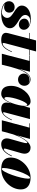

<svg xmlns="http://www.w3.org/2000/svg" viewBox="1245 -1845 610 3140"><g transform="rotate(90 1550.0 -275.0)"><path d="M442 -132C442 -260 224.5 -278.5 224.5 -383.5C224.5 -417 253 -462.5 309 -462.5C349 -462.5 382 -453 407 -438C396 -441.5 384 -443.5 372 -443.5C319.5 -443.5 285 -409.5 285 -366.5C285 -314 332.5 -278.5 382 -278.5C425.5 -278.5 467 -309.5 467 -360.5C467 -412.5 422 -474 284 -474C151 -474 71 -406 71 -327C71 -211 273 -190 273 -88C273 -47 235.5 -1 185 -1C125.5 -1 70 -19.5 39 -52.5C54.5 -42.5 74 -37 94.5 -37C144.5 -37 186.5 -66 186.5 -121.5C186.5 -176 147.5 -209.5 95 -209.5C38.5 -209.5 0 -168 0 -117.5C0 -43 76.5 10 205.5 10C352 10 442 -48 442 -132Z M832 -163 823 -165.5C763.5 -22.5 706.5 -13 693 -13C686 -13 682 -17 682 -26.5C682 -35.5 684.5 -45 686.5 -52L792.5 -451H889V-460H795L821.5 -560H641.5L615.5 -460H519V-451H613L531 -135C526 -115 517 -89 517 -68.5C517 -29 543 10 635 10C735 10 779.5 -42 832 -163Z M976 -451 859 0H1038L1077.5 -157C1109.5 -277.5 1171 -460.5 1275 -460.5C1303.5 -460.5 1328 -452 1345.5 -436.5C1328.5 -447 1306.5 -452.5 1283 -452.5C1228.5 -452.5 1183.5 -415 1183.5 -358.5C1183.5 -303.5 1226.5 -265 1281.5 -265C1339.5 -265 1383 -309.5 1383 -368.5C1383 -430.5 1336 -469.5 1275.5 -469.5C1197 -469.5 1143.5 -377.5 1107.5 -278.5L1153 -460H894V-451Z M1719.5 -371C1719.5 -431 1691.5 -470 1637.5 -470C1509.5 -470 1384 -305.5 1384 -152.5C1384 -55 1422 10 1517.5 10C1586 10 1636 -66.5 1669 -152L1660 -110C1658.5 -103 1657 -93 1657 -77.5C1657 -24.5 1687.5 10 1759 10C1846.5 10 1895.5 -53 1947 -162L1938 -165C1877.5 -34.5 1834 -20.5 1823 -20.5C1818 -20.5 1815 -24 1815 -29C1815 -33.5 1815.5 -38 1817 -43.5L1927.5 -460H1743L1719 -362C1719 -365.5 1719.5 -368.5 1719.5 -371ZM1712 -376C1712 -263 1631 -42.5 1588 -42.5C1573 -42.5 1567.5 -60 1567.5 -82.5C1567.5 -187.5 1645.5 -415.5 1693.5 -415.5C1704.5 -415.5 1712 -402.5 1712 -376Z M2067.5 -451 1947 0H2126.5L2169 -156C2217 -316 2293 -417 2313 -417C2324 -417 2327 -402 2305.5 -324L2252.5 -137C2247.5 -120.5 2243 -97.5 2243 -82C2243 -29 2275.5 10 2337.5 10C2414 10 2481 -36 2536.5 -162L2527.5 -165C2488.5 -79.5 2444 -32 2419.5 -32C2413 -32 2409.5 -35.5 2409.5 -47C2409.5 -52 2411.5 -62 2413 -67L2485.5 -319.5C2511.5 -409.5 2472.5 -469.5 2394 -469.5C2311 -469.5 2240 -361.5 2193 -243L2252 -460H1997.5V-451Z M2745 10C2936 10 3078 -155 3078 -310C3078 -420 3000.5 -470 2884.5 -470C2708.5 -470 2556.5 -304.5 2556.5 -144.5C2556.5 -34.5 2629 10 2745 10ZM2742 1C2731 1 2727.5 -10 2727.5 -29C2727.5 -148 2833.5 -461 2887.5 -461C2898.5 -461 2902 -450 2902 -431C2902 -312 2796 1 2742 1Z"/></g></svg>

Font: Bodoni* 24pt Fatface
Style: Italic
Weight: 900
Italic angle: -13°
Version: Version 2.3